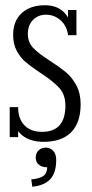

<svg xmlns="http://www.w3.org/2000/svg" viewBox="-20 -522 350 731"><path d="M49 -114Q49 -70 73 -45Q97 -20 140 -20Q229 -20 229 -120Q229 -162 205 -188Q181 -214 133 -245Q100 -267 79 -284.5Q58 -302 44 -328Q30 -354 30 -389Q30 -442 62.5 -472Q95 -502 151 -502Q199 -502 226 -473Q253 -444 257 -388H239Q235 -423 211 -444.5Q187 -466 155 -466Q125 -466 105.5 -446Q86 -426 86 -393Q86 -361 106.5 -339.5Q127 -318 171 -290Q208 -266 231 -247Q254 -228 270.5 -197.5Q287 -167 287 -125Q287 -55 251 -18.5Q215 18 146 18Q88 18 56.5 -14Q25 -46 25 -114ZM271 -484V-388H239V-484ZM49 -114V0H17V-114ZM99 161Q131 158 145 148Q159 138 160 115Q140 115 128 105Q116 95 116 78Q116 61 127 50.5Q138 40 154 40Q171 40 182.5 52Q194 64 194 87Q194 135 172 159.5Q150 184 103 189Z"/></svg>

Font: Margherita Variable
Style: Regular
Weight: 400
Designer: James Puckett
Foundry: Dunwich Type Founders
Version: Version 1.008